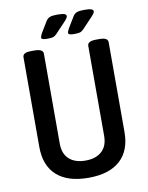

<svg xmlns="http://www.w3.org/2000/svg" viewBox="-95 -935 779 1010"><g transform="rotate(-10 295.0 -430.0)"><path d="M296 7Q185 7 126.5 -45.5Q68 -98 68 -198V-677Q68 -689 78.5 -695.5Q89 -702 114 -702H130Q155 -702 166 -695.5Q177 -689 177 -677V-196Q177 -142 208.5 -113.5Q240 -85 296 -85Q351 -85 382.5 -113.5Q414 -142 414 -196V-677Q414 -702 461 -702H476Q502 -702 512.5 -695.5Q523 -689 523 -677V-198Q523 -98 464.5 -45.5Q406 7 296 7ZM207 -751Q177 -751 177 -762Q177 -769 185 -784L220 -842Q229 -857 242 -862Q255 -867 281 -867Q309 -867 319.5 -863Q330 -859 330 -851Q330 -841 309 -820L258 -766Q248 -756 237.5 -753.5Q227 -751 207 -751ZM351 -751Q321 -751 321 -762Q321 -769 329 -784L364 -842Q373 -857 386 -862Q399 -867 425 -867Q453 -867 463.5 -863Q474 -859 474 -851Q474 -841 453 -820L402 -766Q392 -756 381.5 -753.5Q371 -751 351 -751Z"/></g></svg>

Font: Asap Condensed Medium
Style: Regular
Weight: 500
Width: 3
Designer: Pablo Cosgaya
Foundry: Omnibus-Type
Version: Version 3.001; ttfautohint (v1.8.4.7-5d5b)